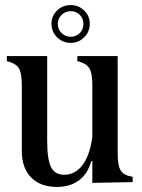

<svg xmlns="http://www.w3.org/2000/svg" viewBox="-20 -721 558 757"><path d="M66 -126V-386Q66 -434 53.5 -453Q41 -472 7 -480V-500H80H166V-167Q166 -93 181 -62.5Q196 -32 233 -32Q278 -32 307 -72.5Q336 -113 345 -188H366V-86H340Q326 -36 291.5 -10Q257 16 204 16Q140 16 103 -21Q66 -58 66 -126ZM285 -480V-500H358H444V-115Q444 -67 456.5 -48Q469 -29 503 -24V-3L344 0V-386Q344 -434 331.5 -453Q319 -472 285 -480ZM183 -627Q183 -658 205 -679.5Q227 -701 259 -701Q290 -701 312 -679.5Q334 -658 334 -627Q334 -596 312 -574Q290 -552 259 -552Q227 -552 205 -574Q183 -596 183 -627ZM309 -627Q309 -648 294.5 -662.5Q280 -677 259 -677Q238 -677 223 -662.5Q208 -648 208 -627Q208 -605 223 -590.5Q238 -576 259 -576Q280 -576 294.5 -590.5Q309 -605 309 -627Z"/></svg>

Font: RL Madena Variable
Style: Regular
Weight: 400
Designer: I Kadek Wantara Putra
Foundry: Roughlines ID
Version: Version 1.000;Glyphs 3.1.2 (3151)